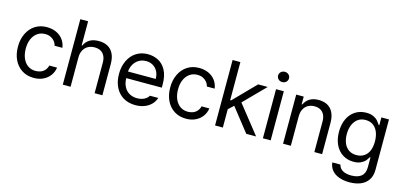

<svg xmlns="http://www.w3.org/2000/svg" viewBox="-77 -1261 4198 2003"><g transform="rotate(15 2022.0 -259.5)"><path d="M42 -262.7Q42 -342.8 72.3 -405.3Q102.5 -467.8 156.7 -502.4Q210.9 -537.1 282.2 -537.1Q338.9 -537.1 384.3 -516.6Q429.7 -496.1 458 -458Q486.3 -419.9 493.2 -370.1H409.2Q403.3 -395.5 386.7 -416.5Q370.1 -437.5 344.2 -450.2Q318.4 -462.9 284.2 -462.9Q237.3 -462.9 201.7 -438.5Q166 -414.1 146 -369.6Q126 -325.2 126 -265.6Q126 -205.1 145.5 -159.7Q165 -114.3 200.7 -89.4Q236.3 -64.5 284.2 -64.5Q315.4 -64.5 341.3 -75.2Q367.2 -85.9 384.8 -106.9Q402.3 -127.9 409.2 -156.2H493.2Q486.3 -108.4 459 -70.8Q431.6 -33.2 386.7 -11.2Q341.8 10.7 284.2 10.7Q210.9 10.7 155.8 -24.4Q100.6 -59.6 71.3 -121.6Q42 -183.6 42 -262.7Z M680.7 0H596.7V-707H680.7V-447.3H687.5Q707 -490.2 745.1 -513.7Q783.2 -537.1 843.8 -537.1Q899.4 -537.1 939.9 -515.1Q980.5 -493.2 1002.4 -448.2Q1024.4 -403.3 1024.4 -336.9V0H940.4V-331.1Q940.4 -372.1 925.8 -401.9Q911.1 -431.6 883.8 -446.8Q856.4 -461.9 818.4 -461.9Q778.3 -461.9 747.6 -445.3Q716.8 -428.7 698.7 -396Q680.7 -363.3 680.7 -318.4Z M1133.8 -260.7Q1133.8 -341.8 1164.1 -404.8Q1194.3 -467.8 1248.5 -502.4Q1302.7 -537.1 1374 -537.1Q1434.6 -537.1 1486.3 -510.7Q1538.1 -484.4 1570.3 -424.8Q1602.5 -365.2 1602.5 -272.5V-237.3H1192.4V-308.6H1517.6Q1517.6 -353.5 1500 -388.2Q1482.4 -422.9 1449.7 -442.9Q1417 -462.9 1374 -462.9Q1327.1 -462.9 1292 -439.9Q1256.8 -417 1237.3 -378.4Q1217.8 -339.8 1217.8 -295.9V-248Q1217.8 -189.5 1238.3 -147.9Q1258.8 -106.4 1295.9 -85Q1333 -63.5 1381.8 -63.5Q1412.1 -63.5 1436.5 -71.8Q1460.9 -80.1 1478 -93.3Q1495.1 -106.4 1504.9 -124H1594.7Q1582 -84 1552.7 -53.7Q1523.4 -23.4 1479.5 -6.3Q1435.5 10.7 1381.8 10.7Q1306.6 10.7 1250.5 -22.9Q1194.3 -56.6 1164.1 -118.2Q1133.8 -179.7 1133.8 -260.7Z M1686.5 -262.7Q1686.5 -342.8 1716.8 -405.3Q1747.1 -467.8 1801.3 -502.4Q1855.5 -537.1 1926.8 -537.1Q1983.4 -537.1 2028.8 -516.6Q2074.2 -496.1 2102.5 -458Q2130.9 -419.9 2137.7 -370.1H2053.7Q2047.9 -395.5 2031.2 -416.5Q2014.6 -437.5 1988.8 -450.2Q1962.9 -462.9 1928.7 -462.9Q1881.8 -462.9 1846.2 -438.5Q1810.5 -414.1 1790.5 -369.6Q1770.5 -325.2 1770.5 -265.6Q1770.5 -205.1 1790 -159.7Q1809.6 -114.3 1845.2 -89.4Q1880.9 -64.5 1928.7 -64.5Q1960 -64.5 1985.8 -75.2Q2011.7 -85.9 2029.3 -106.9Q2046.9 -127.9 2053.7 -156.2H2137.7Q2130.9 -108.4 2103.5 -70.8Q2076.2 -33.2 2031.2 -11.2Q1986.3 10.7 1928.7 10.7Q1855.5 10.7 1800.3 -24.4Q1745.1 -59.6 1715.8 -121.6Q1686.5 -183.6 1686.5 -262.7Z M2318.4 -295.9H2335L2564.5 -530.3H2668L2420.9 -279.3H2413.1L2319.3 -192.4ZM2241.2 -707H2325.2V0H2241.2ZM2373 -260.7 2431.6 -319.3 2684.6 0H2578.1Z M2757.8 -530.3H2841.8V0H2757.8ZM2741.2 -673.8Q2741.2 -689.5 2749 -702.1Q2756.8 -714.8 2770.5 -722.2Q2784.2 -729.5 2799.8 -729.5Q2816.4 -729.5 2830.1 -722.2Q2843.8 -714.8 2851.6 -702.1Q2859.4 -689.5 2859.4 -673.8Q2859.4 -659.2 2851.6 -646Q2843.8 -632.8 2830.1 -625.5Q2816.4 -618.2 2799.8 -618.2Q2784.2 -618.2 2770.5 -625.5Q2756.8 -632.8 2749 -646Q2741.2 -659.2 2741.2 -673.8Z M3059.6 0H2975.6V-530.3H3056.6V-447.3H3063.5Q3084 -490.2 3122.1 -513.7Q3160.2 -537.1 3218.8 -537.1Q3273.4 -537.1 3313.5 -515.1Q3353.5 -493.2 3375.5 -448.2Q3397.5 -403.3 3397.5 -336.9V0H3313.5V-331.1Q3313.5 -372.1 3299.3 -401.4Q3285.2 -430.7 3258.3 -446.3Q3231.4 -461.9 3193.4 -461.9Q3154.3 -461.9 3124 -445.3Q3093.8 -428.7 3076.7 -396Q3059.6 -363.3 3059.6 -318.4Z M3522.5 55.7H3610.4Q3619.1 95.7 3654.8 116.2Q3690.4 136.7 3747.1 136.7Q3817.4 136.7 3855.5 105.5Q3893.6 74.2 3893.6 9.8V-97.7H3886.7Q3873 -74.2 3857.4 -56.2Q3841.8 -38.1 3810.5 -22.9Q3779.3 -7.8 3732.4 -7.8Q3668 -7.8 3616.7 -39.6Q3565.4 -71.3 3536.1 -131.3Q3506.8 -191.4 3506.8 -272.5Q3506.8 -352.5 3535.6 -412.6Q3564.5 -472.7 3615.7 -504.9Q3667 -537.1 3733.4 -537.1Q3780.3 -537.1 3811 -522Q3841.8 -506.8 3855.5 -491.2Q3869.1 -475.6 3888.7 -446.3H3895.5V-530.3H3977.5V14.6Q3977.5 80.1 3947.8 124Q3918 168 3866.2 189Q3814.5 210 3747.1 210Q3683.6 210 3634.3 191.9Q3585 173.8 3556.2 139.2Q3527.3 104.5 3522.5 55.7ZM3895.5 -269.5Q3895.5 -327.1 3877.9 -370.6Q3860.4 -414.1 3826.7 -438Q3793 -461.9 3744.1 -461.9Q3695.3 -461.9 3661.1 -436.5Q3627 -411.1 3609.4 -367.7Q3591.8 -324.2 3591.8 -269.5Q3591.8 -213.9 3609.4 -171.9Q3627 -129.9 3661.1 -106.4Q3695.3 -83 3744.1 -83Q3792 -83 3826.2 -105.5Q3860.4 -127.9 3877.9 -169.4Q3895.5 -210.9 3895.5 -269.5Z"/></g></svg>

Font: WEMIX Pretendard Variable
Style: Regular
Weight: 400
Designer: Base glyphs from Inter by Rasmus Andersson; Hangeul glyphs from Noto Sans CJK(Source Han Sans) by Jang Soo-young and Kan
Foundry: Kil Hyung-jin
Version: Version 1.000;Glyphs 3.2 (3208)